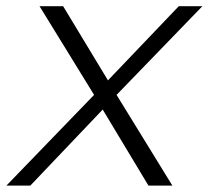

<svg xmlns="http://www.w3.org/2000/svg" viewBox="-48 -582 654 602"><path d="M317.5 -284.5 492.5 0H417.5L274 -238.5L47 0H-28L247 -284.5L76 -562.5H150L290.5 -330L512.5 -562.5H586.5Z"/></svg>

Font: Russisch Sans Light
Style: Italic
Weight: 300
Italic angle: -10°
Designer: Michael Sharanda (font) & Cristiano Sobral (main changes)
Foundry: Michael Sharanda
Version: Version 2.00;September 8, 2020;FontCreator 13.0.0.2681 64-bi